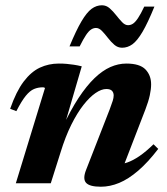

<svg xmlns="http://www.w3.org/2000/svg" viewBox="-20 -695 633 728"><path d="M42 -273.5 18.5 -282.5Q41.5 -348.5 69.8 -385.8Q98 -423 131.2 -438.5Q164.5 -454 203 -454Q219.5 -454 233 -452.8Q246.5 -451.5 260.2 -449.5Q274 -447.5 290 -443.5L220 -204L216.5 -211Q247.5 -277.5 278 -323.8Q308.5 -370 338.5 -398.8Q368.5 -427.5 398.5 -440.8Q428.5 -454 459 -454Q510 -454 531.5 -431.8Q553 -409.5 553 -375Q553 -357 548 -333.8Q543 -310.5 531.5 -280.5L437.5 -37L417.5 -71Q440 -71 462.2 -78.8Q484.5 -86.5 509.2 -103.5Q534 -120.5 562 -148L580 -130.5Q541 -79.5 504 -47.8Q467 -16 432 -1.5Q397 13 362.5 13Q319.5 13 306.2 -2Q293 -17 306.5 -51L396 -280.5Q404 -301.5 407.5 -313Q411 -324.5 411 -333Q411 -344 404.5 -350.8Q398 -357.5 383 -357.5Q364.5 -357.5 342.2 -342.2Q320 -327 296.2 -296.8Q272.5 -266.5 250.2 -221.8Q228 -177 210 -118.5L172.5 0H40L150.5 -361Q149.5 -362.5 147.8 -363.2Q146 -364 143 -364Q124.5 -364 109 -357.5Q93.5 -351 77.8 -331.8Q62 -312.5 42 -273.5ZM565.5 -670Q540.5 -608.5 520.5 -574.5Q500.5 -540.5 482.2 -527.2Q464 -514 443 -514Q426.5 -514 413.5 -525.2Q400.5 -536.5 389 -551.5Q377.5 -566.5 366.5 -577.8Q355.5 -589 344 -589Q334.5 -589 325.5 -583.2Q316.5 -577.5 306.2 -562.2Q296 -547 282 -519H243.5Q269 -580.5 289 -614.2Q309 -648 327.2 -661.5Q345.5 -675 366.5 -675Q383 -675 396 -663.5Q409 -652 420.5 -637.2Q432 -622.5 443 -611Q454 -599.5 465.5 -599.5Q475.5 -599.5 484.2 -605.2Q493 -611 503.2 -626.2Q513.5 -641.5 527 -670Z"/></svg>

Font: Newsreader 24pt
Style: Bold Italic
Weight: 700
Italic angle: -17°
Designer: Hugues Gentile
Foundry: Production Type
Version: Version 1.003